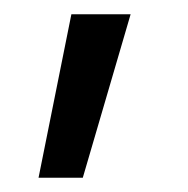

<svg xmlns="http://www.w3.org/2000/svg" viewBox="-20 -127 263 269"><path d="M96 122 163 -107H80L34 122Z"/></svg>

Font: RazerF5
Style: Regular
Weight: 400
Foundry: Razer Inc.
Version: Version 2